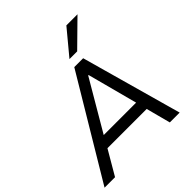

<svg xmlns="http://www.w3.org/2000/svg" viewBox="-250 -1103 1269 1269"><g transform="rotate(-45 384.5 -468.5)"><path d="M-4 0 418 -705H501L698 0H606L553 -201L592 -171H163L211 -200L94 0ZM444 -601 227 -231 205 -250H575L546 -231L448 -601ZM433 -765 576 -937H680L505 -765Z"/></g></svg>

Font: Nunito Sans 7pt
Style: Italic
Weight: 400
Italic angle: -9°
Designer: Vernon Adams
Foundry: Vernon Adams
Version: Version 3.101;gftools[0.9.27]